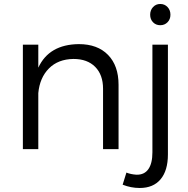

<svg xmlns="http://www.w3.org/2000/svg" viewBox="-20 -751 949 967"><path d="M95.2 0ZM577.1 -324.2V0H499V-304.2Q499 -374 459.5 -414.1Q419.9 -454.1 350.1 -454.1Q272.9 -453.1 226.6 -406.5Q180.2 -359.9 172.9 -282.2V0H95.2V-525.9H172.9V-410.2Q227.1 -527.3 377 -528.8Q471.2 -528.8 524.2 -474.4Q577.1 -419.9 577.1 -324.2ZM667 128.9Q707 129.9 727.3 100.8Q747.6 71.8 747.6 16.1V-525.9H825.7V26.9Q825.7 107.9 788.8 151.9Q752 195.8 683.6 195.8Q639.6 195.8 597.7 179.2L616.7 118.2Q638.2 127 667 128.9ZM838.4 -676.8Q838.4 -653.8 823.7 -638.9Q809.1 -624 787.1 -624Q765.1 -624 750.7 -638.9Q736.3 -653.8 736.3 -676.8Q736.3 -699.7 750.7 -715.3Q765.1 -731 787.1 -731Q809.1 -731 823.7 -715.6Q838.4 -700.2 838.4 -676.8Z"/></svg>

Font: Argentum Sans Light
Style: Regular
Weight: 300
Designer: Julieta Ulanovsky (Modified by Cristiano Sobral)
Foundry: Julieta Ulanovsky
Version: Version 1.000; ttfautohint (v1.5.65-e2d9)